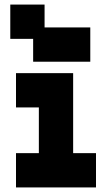

<svg xmlns="http://www.w3.org/2000/svg" viewBox="-20 -820 490 840"><path d="M50 0H400V-150H300V-500H50V-350H150V-150H50ZM25 -650H125V-550H375V-700H175V-800H25Z"/></svg>

Font: LS-VG5000 Bold
Style: Regular
Weight: 400
Designer: Justin Bihan, 2021
Foundry: Justin Bihan, 2021
Version: Version 1.000;Glyphs 3.1.2 (3151)